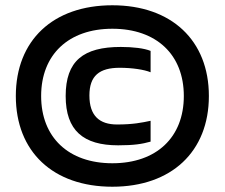

<svg xmlns="http://www.w3.org/2000/svg" viewBox="-20 -699 853 728"><path d="M406 9C181 9 40 -124 40 -335C40 -546 181 -679 406 -679C630 -679 772 -546 772 -335C772 -124 630 9 406 9ZM136 -335C136 -178 240 -80 406 -80C573 -80 677 -178 677 -335C677 -492 573 -590 406 -590C240 -590 136 -492 136 -335ZM229 -335C229 -204 296 -148 428 -148C488 -148 519 -153 551 -162V-241C518 -234 484 -227 424 -227C357 -227 319 -260 319 -337C319 -412 357 -442 434 -442C481 -442 527 -435 551 -425V-506C527 -516 484 -521 438 -521C296 -521 229 -468 229 -335Z"/></svg>

Font: LT Wave Alt Black
Style: Regular
Weight: 900
Designer: Daniel Lyons
Version: Version 2.5 (Glyphs App)